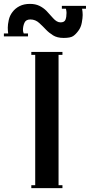

<svg xmlns="http://www.w3.org/2000/svg" viewBox="-96 -967 462 987"><path d="M-76 -780V-795H-54Q-55 -801 -55.5 -810Q-56 -819 -56 -825Q-56 -841 -51 -864Q-46 -887 -32 -905Q-18 -924 4.5 -935.5Q27 -947 58 -947Q86 -947 106.5 -937Q127 -927 143 -911Q158 -895 177 -873.5Q196 -852 215 -852Q235 -852 240.5 -865.5Q246 -879 246 -901Q246 -909 243 -922H222V-937H346V-922H326Q329 -905 329 -890Q329 -875 324.5 -850.5Q320 -826 307 -809Q294 -791 280 -781.5Q266 -772 231 -772Q198 -772 176.5 -785.5Q155 -799 140 -815Q126 -830 106 -848.5Q86 -867 60 -867Q37 -867 29.5 -849.5Q22 -832 22 -813Q22 -804 26 -795H48V-780ZM65 0V-15H85V-685H65V-700H225V-685H205V-15H225V0Z"/></svg>

Font: Copperplate CC
Style: Regular
Weight: 400
Designer: indestructible type*
Foundry: Cowboy Collective
Version: Version 1.000